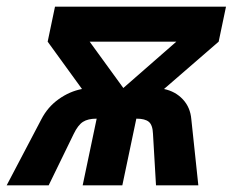

<svg xmlns="http://www.w3.org/2000/svg" viewBox="-64 -556 698 576"><path d="M-44 0 60 -198Q79 -235 112 -258.5Q145 -282 182 -289L79 -431L101 -536H614L592 -431L428 -289Q462 -282 484.5 -258Q507 -234 510 -198L531 0H404L395 -154Q394 -181 382.5 -190.5Q371 -200 346 -200H345L303 0H184L226 -200H225Q200 -200 185 -190.5Q170 -181 157 -154L82 0ZM205 -431 306 -292 465 -431Z"/></svg>

Font: Geist Mono
Style: Bold Italic
Weight: 700
Italic angle: -12°
Monospace: yes
Designer: Basement.studio, Andrés Briganti, Mateo Zaragoza
Foundry: Basement.studio, Vercel, Andrés Briganti, Guido Ferreyra, Mateo Zaragoza
Version: Version 1.500; ttfautohint (v1.8.4.7-5d5b)